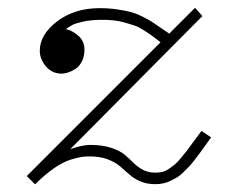

<svg xmlns="http://www.w3.org/2000/svg" viewBox="-20 -464 640 497"><path d="M501.5 -125 526.4 -108.4Q522 -102.1 512 -88.1Q502 -74.2 497.3 -67.9Q492.7 -61.5 483.6 -49.8Q474.6 -38.1 468.8 -32.2Q462.9 -26.4 454.1 -17.6Q445.3 -8.8 438 -4.6Q430.7 -0.5 421.4 4.2Q412.1 8.8 402.3 10.7Q392.6 12.7 381.8 12.7Q359.9 12.7 343 5.4Q326.2 -2 314.5 -12.7Q302.7 -23.4 290.3 -33.9Q277.8 -44.4 258.3 -51.8Q238.8 -59.1 212.9 -59.1Q200.7 -59.1 191.7 -57.9Q182.6 -56.6 163.1 -50.8Q143.6 -44.9 119.9 -28.6Q96.2 -12.2 70.8 13.2L49.3 -8.3L395.5 -354.5Q394.5 -355.5 383.1 -364.3Q371.6 -373 367.2 -376Q362.8 -378.9 350.6 -386.7Q338.4 -394.5 328.6 -397.7Q318.8 -400.9 304.2 -405.3Q289.6 -409.7 272.9 -411.4Q256.3 -413.1 237.8 -412.6Q212.4 -412.1 193.6 -407.7Q174.8 -403.3 168 -399.7Q161.1 -396 150.4 -388.7Q166.5 -385.3 182.4 -371.8Q198.2 -358.4 198.7 -335.9Q198.7 -318.4 192.1 -305.2Q185.5 -292 175.5 -285.6Q165.5 -279.3 156.5 -276.4Q147.5 -273.4 139.6 -273.4Q114.7 -273.4 98.9 -292.2Q83 -311 83 -332.5Q83 -374.5 127.9 -408.7Q172.9 -442.9 237.8 -442.9Q261.7 -442.9 283.2 -439.7Q304.7 -436.5 318.6 -432.9Q332.5 -429.2 349.4 -420.7Q366.2 -412.1 373.3 -407.5Q380.4 -402.8 396.7 -391.6Q413.1 -380.4 418 -377L484.9 -443.8L503.9 -422.4L162.1 -78.1Q193.4 -88.9 213.4 -88.9Q244.6 -88.9 267.3 -81.5Q290 -74.2 302.7 -63.5Q315.4 -52.7 325.9 -42.2Q336.4 -31.7 350.1 -24.4Q363.8 -17.1 381.8 -17.1Q391.6 -17.1 400.1 -19Q408.7 -21 417.7 -27.3Q426.8 -33.7 432.6 -38.3Q438.5 -43 448.7 -55.4Q459 -67.9 463.9 -74.2Q468.8 -80.6 481.9 -98.6Q495.1 -116.7 501.5 -125Z"/></svg>

Font: Compagnon Light Italic
Style: Regular
Weight: 400
Italic angle: -12°
Designer: Valentin Papon
Foundry: Velvetyne Type Foundry
Version: Version 1.000;PS 001.000;hotconv 1.0.88;makeotf.lib2.5.64775